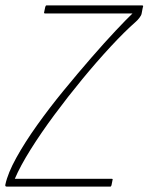

<svg xmlns="http://www.w3.org/2000/svg" viewBox="-44 -693 552 713"><path d="M483 -673Q487 -673 487.5 -671Q488 -669 486 -664L482 -643Q481 -636 473.5 -626.5Q466 -617 460 -612Q419 -576 367.5 -520.5Q316 -465 262 -399.5Q208 -334 158 -266.5Q108 -199 69.5 -137.5Q31 -76 11 -29H371Q373 -29 374 -28Q375 -27 374 -25L370 -5Q369 -2 368 -1Q367 0 365 0H-19Q-23 0 -24 -2.5Q-25 -5 -24 -8Q-15 -50 16.5 -107Q48 -164 94 -228.5Q140 -293 192.5 -357Q245 -421 295 -478.5Q345 -536 385.5 -579Q426 -622 448 -643H123Q121 -643 120 -644.5Q119 -646 120 -648L124 -667Q125 -670 126 -671.5Q127 -673 129 -673Z"/></svg>

Font: Glory Thin Thin
Style: Italic
Weight: 250
Italic angle: -12°
Version: Version 1.011